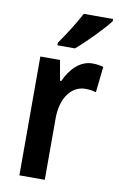

<svg xmlns="http://www.w3.org/2000/svg" viewBox="-87 -815 536 864"><g transform="rotate(10 181.0 -383.0)"><path d="M358 -756V-766H224C201 -721 166 -667 132 -618V-606H212C258 -645 330 -718 358 -756ZM302 -553C245 -553 202 -507 177 -451H171L155 -543H65V0H181V-280C181 -376 228 -435 290 -435C310 -435 326 -432 339 -428L352 -546C335 -551 318 -553 302 -553Z"/></g></svg>

Font: Noto Sans Lao Condensed SemiBold
Style: Regular
Weight: 600
Width: 3
Designer: Monotype Design Team
Foundry: Monotype Imaging Inc.
Version: Version 2.003